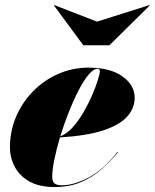

<svg xmlns="http://www.w3.org/2000/svg" viewBox="-20 -742 622 772"><path d="M370 -655 580.5 -721.5 582 -720 420 -560H315L197 -720L198.5 -721.5ZM190 -32.5Q190 -11.5 199.5 -4.2Q209 3 229 3Q277 3 336.5 -28.2Q396 -59.5 452.5 -131L454.5 -129.5Q427.5 -97 392 -64.8Q356.5 -32.5 309.2 -11.2Q262 10 198.5 10Q138 10 98.5 -12.2Q59 -34.5 39.5 -71Q20 -107.5 20 -150Q20 -215.5 45 -273.5Q70 -331.5 113.8 -375.8Q157.5 -420 214.5 -445Q271.5 -470 335.5 -470Q423.5 -470 472.5 -434.8Q521.5 -399.5 521.5 -349Q521.5 -307.5 491.8 -273.8Q462 -240 396 -218Q330 -196 221 -189.5Q207 -142 198.5 -100.2Q190 -58.5 190 -32.5ZM373 -465.5Q356 -465.5 336 -441.5Q316 -417.5 295.5 -377.8Q275 -338 256 -290Q237 -242 222.5 -194Q248.5 -203.5 272 -229.8Q295.5 -256 315.5 -290.2Q335.5 -324.5 350.2 -358.8Q365 -393 373.2 -419.2Q381.5 -445.5 381.5 -455Q381.5 -465.5 373 -465.5Z"/></svg>

Font: Bodoni* 72pt Fatface
Style: Italic
Weight: 900
Italic angle: -13°
Version: Version 2.3